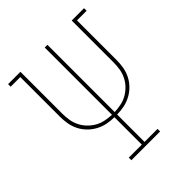

<svg xmlns="http://www.w3.org/2000/svg" viewBox="-200 -868 1001 1001"><g transform="rotate(-45 300.0 -367.5)"><path d="M406 0H194V-19H290V-221Q263 -221 236.5 -226.5Q210 -232 186 -245Q162 -258 143 -277.5Q124 -297 112 -321Q100 -345 95.5 -371.5Q91 -398 91 -425V-716H20V-735H111V-425Q111 -401 115 -377Q119 -353 130 -331Q141 -309 158 -291.5Q175 -274 196 -262Q217 -250 241 -245Q265 -240 290 -239V-735H310V-239Q335 -240 359 -245Q383 -250 404 -262Q425 -274 442 -291.5Q459 -309 470 -331Q481 -353 485 -377Q489 -401 489 -425V-735H580V-716H509V-425Q509 -398 504.5 -371.5Q500 -345 488 -321Q476 -297 457 -277.5Q438 -258 414 -245Q390 -232 363.5 -226.5Q337 -221 310 -221V-19H406Z"/></g></svg>

Font: Iosevka HT Thin Extended
Style: Regular
Weight: 100
Width: 7
Monospace: yes
Designer: Belleve Invis
Foundry: Belleve Invis
Version: Version 32.3.0; ttfautohint (v1.8.4)